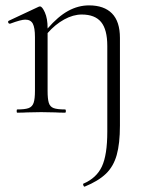

<svg xmlns="http://www.w3.org/2000/svg" viewBox="-20 -419 543 714"><path d="M426 -278V48Q426 115 414 157.5Q402 200 374 227Q346 254 295 275Q292 276 290 270.5Q288 265 290 264Q339 243 359 200Q379 157 379 71V-248Q379 -309 356 -337Q333 -365 284 -365Q252 -365 218.5 -346.5Q185 -328 157 -296V-81Q157 -51 161.5 -36.5Q166 -22 179.5 -17Q193 -12 222 -12Q225 -12 225 -6Q225 0 222 0Q199 0 186 -1L133 -2L81 -1Q67 0 44 0Q42 0 42 -6Q42 -12 44 -12Q73 -12 86.5 -17Q100 -22 105 -36.5Q110 -51 110 -81V-281Q110 -316 102 -331Q94 -346 74 -346Q58 -346 18 -331H16Q12 -331 10.5 -335.5Q9 -340 13 -342L124 -394Q126 -395 129 -395Q137 -395 147 -372.5Q157 -350 157 -315V-313Q196 -358 233.5 -378.5Q271 -399 311 -399Q367 -399 396.5 -369Q426 -339 426 -278Z"/></svg>

Font: Cormorant Infant Light
Style: Regular
Weight: 300
Designer: Christian Thalmann (Catharsis Fonts)
Version: Version 3.000